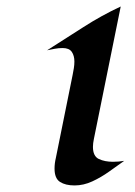

<svg xmlns="http://www.w3.org/2000/svg" viewBox="-20 -561 416 591"><path d="M266.1 -108.9Q266.1 -80.1 284.4 -71.5Q302.7 -63 327.6 -63Q345.7 -63 362.3 -65.9Q340.3 -50.3 315.7 -32.7Q291 -15.1 264.2 -2.7Q237.3 9.8 209.5 9.8Q181.6 9.8 164.8 -1Q147.9 -11.7 147.9 -42Q147.9 -50.3 148.9 -58.3Q149.9 -66.4 151.9 -74.7L203.6 -330.6Q205.6 -340.8 207.3 -351.1Q209 -361.3 209 -371.6Q209 -389.6 200.9 -401.4Q192.9 -413.1 172.9 -413.1Q160.6 -413.1 148.7 -410.9Q136.7 -408.7 125 -406.2Q180.7 -441.4 236.3 -477.3Q292 -513.2 351.6 -541L269 -133.3Q266.1 -119.6 266.1 -108.9Z"/></svg>

Font: Lugrasimo
Style: Regular
Weight: 400
Designer: The DocRepair Project, Astigmatic (AOETI)
Foundry: Google
Version: Version 1.001